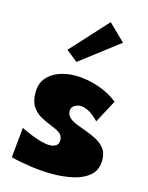

<svg xmlns="http://www.w3.org/2000/svg" viewBox="-119 -846 724 941"><g transform="rotate(15 243.0 -375.5)"><path d="M239 21Q185 21 129 13Q73 5 27 -7L42 -160Q62 -150 89 -138.5Q116 -127 143 -119.5Q170 -112 189 -112Q209 -112 222 -120.5Q235 -129 235 -149Q235 -172 217 -184.5Q199 -197 172.5 -207Q146 -217 119.5 -231.5Q93 -246 75 -272Q57 -298 57 -343Q57 -389 80.5 -417.5Q104 -446 142.5 -460Q181 -474 226 -474Q282 -474 341 -454.5Q400 -435 443 -400L381 -284Q352 -314 329 -325.5Q306 -337 288 -337Q272 -337 257 -327.5Q242 -318 242 -301Q242 -279 257.5 -265.5Q273 -252 298 -242.5Q323 -233 350.5 -223Q378 -213 403 -199Q428 -185 443.5 -163.5Q459 -142 459 -108Q459 -59 428.5 -31Q398 -3 348 9Q298 21 239 21ZM212 -540 154 -586 324 -772 408 -690Z"/></g></svg>

Font: Marhey ExtraBold
Style: Regular
Weight: 800
Designer: Nur Syamsi & Bustanul Arifin
Foundry: Namelatype
Version: Version 1.000; ttfautohint (v1.8.4.7-5d5b)